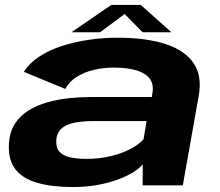

<svg xmlns="http://www.w3.org/2000/svg" viewBox="-20 -747 885 774"><path d="M274.5 7Q326 7 371 -1Q416 -9 452.5 -22.2Q489 -35.5 515.2 -51.5Q541.5 -67.5 555.5 -84.5L555 0H717L781 -360.5Q795.5 -440.5 760.5 -492.2Q725.5 -544 647.2 -569.5Q569 -595 452.5 -595Q393 -595 335.5 -586.2Q278 -577.5 227 -560.8Q176 -544 137 -518Q98 -492 76 -457.5L243 -388.5Q259 -418 289 -437Q319 -456 357.8 -465.2Q396.5 -474.5 438 -474.5Q492 -474.5 528.8 -463.8Q565.5 -453 582.8 -431Q600 -409 595 -375L592 -356H347Q304.5 -356 258.8 -351.2Q213 -346.5 170.8 -334.5Q128.5 -322.5 94.2 -301.2Q60 -280 39.2 -246.8Q18.5 -213.5 16 -166.5Q12.5 -103 41.8 -65Q71 -27 130.2 -10Q189.5 7 274.5 7ZM328.5 -106.5Q288.5 -106.5 260.5 -113.2Q232.5 -120 218.8 -136.2Q205 -152.5 207 -181.5Q208 -205 220 -220.2Q232 -235.5 252.2 -243.8Q272.5 -252 299 -255.5Q325.5 -259 356.5 -259H571L558.5 -185.5Q540 -164.5 505.2 -146.2Q470.5 -128 424.8 -117.2Q379 -106.5 328.5 -106.5ZM268 -617H383.5L482.5 -690.5L555 -617H671L547.5 -727H428.5Z"/></svg>

Font: Anybody Expanded
Style: Bold Italic
Weight: 700
Width: 7
Italic angle: -10°
Version: Version 1.113;gftools[0.9.25]